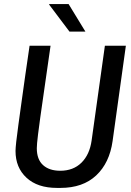

<svg xmlns="http://www.w3.org/2000/svg" viewBox="-20 -910 640 940"><path d="M259 10Q163.5 10 109.8 -39.8Q56 -89.5 56 -170.8Q56 -184.2 59.6 -217.1Q63.2 -250 70 -298.9Q76.8 -347.8 85.2 -409Q93.8 -470.2 103.6 -540.5Q113.5 -610.8 124.8 -686H227.5Q209 -558 196.9 -472.9Q184.8 -387.8 177.2 -335Q169.8 -282.2 166.4 -253.4Q163 -224.5 161.6 -209.6Q160.2 -194.8 160.2 -184.5Q160.2 -129.2 190.9 -101.6Q221.5 -74 275 -74Q338.8 -74 378.8 -113.5Q418.8 -153 428.5 -222L493.5 -686H596.2L531.2 -219.2Q516.2 -112.5 451 -51.2Q385.8 10 275.8 10ZM320.2 -755.2 220.8 -887.2V-890.2H315.8L398.2 -755.2Z"/></svg>

Font: Chivo Mono Medium
Style: Italic
Weight: 500
Italic angle: -8.05°
Monospace: yes
Designer: Hector Gatti
Foundry: Omnibus-Type
Version: Version 1.008